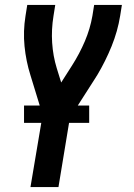

<svg xmlns="http://www.w3.org/2000/svg" viewBox="-20 -550 540 775"><path d="M103 205 152 -86 103 -246Q85 -303 79 -363.5Q73 -424 83 -486L90 -530H203L196 -486Q187 -431 190.5 -377.5Q194 -324 209 -275L227 -217L271 -286Q301 -333 322.5 -383.5Q344 -434 353 -486L360 -530H472L465 -486Q455 -424 430.5 -363.5Q406 -303 372 -246Q370 -243 368 -240Q366 -237 365 -235L262 -74L216 205ZM77 -54V-124H340V-54Z"/></svg>

Font: Iosevka Curly Oblique
Style: Bold
Weight: 700
Italic angle: -9°
Monospace: yes
Designer: Belleve Invis
Foundry: Belleve Invis
Version: Version 11.1.0; ttfautohint (v1.8.3)